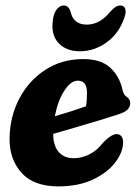

<svg xmlns="http://www.w3.org/2000/svg" viewBox="-20 -672 502 702"><path d="M430 -146.5Q427.5 -110.5 398.5 -74.5Q369.5 -38.5 317.2 -14.5Q265 9.5 193.5 9.5Q102.5 9.5 57.8 -41.2Q13 -92 15 -170Q17 -249 52 -314Q87 -379 147 -417.5Q207 -456 284.5 -456Q348 -456 382 -425.5Q416 -395 427 -347Q430.5 -333 433.8 -327.8Q437 -322.5 442.5 -318.5Q455.5 -310 456 -295.5Q456.5 -282.5 447 -272Q437.5 -261.5 411.5 -253.5Q381.5 -243.5 340 -231Q298.5 -218.5 254.8 -205.8Q211 -193 174.5 -182.5Q174.5 -140 194.2 -116.8Q214 -93.5 250 -93.5Q277.5 -93.5 306 -107.2Q334.5 -121 357.5 -151Q392 -186.5 412.5 -181Q423 -178 427 -168.5Q431 -159 430 -146.5ZM264.5 -377Q238.5 -377 214.8 -339.8Q191 -302.5 180.5 -247Q210 -255.5 240.5 -265.2Q271 -275 294.5 -283.5Q298 -303.5 298 -333Q298 -377 264.5 -377ZM297.5 -582Q345 -582 383.5 -629.5Q402.5 -652 420 -652Q433.5 -652 437.8 -640Q442 -628 435 -608Q414.5 -548.5 369 -516.5Q323.5 -484.5 272 -484.5Q220.5 -484.5 192 -516.8Q163.5 -549 175 -609Q179 -628.5 189.5 -640.2Q200 -652 213.5 -652Q230.5 -652 238 -629.5Q248 -582 297.5 -582Z"/></svg>

Font: Fraunces 144pt SuperSoft
Style: Bold Italic
Weight: 700
Italic angle: -16°
Version: Version 1.000;[0bf87f6ff]